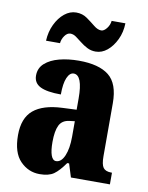

<svg xmlns="http://www.w3.org/2000/svg" viewBox="-87 -835 697 907"><g transform="rotate(10 261.5 -381.0)"><path d="M166 10Q112 10 73 -30Q34 -70 34 -154Q34 -236 80 -274.5Q126 -313 218 -317L286 -320V-374Q286 -486 243 -486Q224 -486 212 -458.5Q200 -431 200 -378Q133 -378 101 -394Q69 -410 69 -446Q69 -482 95 -505Q121 -528 163.5 -539Q206 -550 257 -550Q353 -550 401 -512Q449 -474 449 -380V-126Q449 -86 460 -71Q471 -56 499 -56H502V0H315L295 -64H286Q258 -24 234 -7Q210 10 166 10ZM232 -64Q257 -64 272 -99Q287 -134 287 -191V-265L262 -262Q227 -258 213.5 -230.5Q200 -203 200 -150Q200 -109 208 -86.5Q216 -64 232 -64ZM326 -606Q304 -606 285.5 -615.5Q267 -625 251.5 -637.5Q236 -650 222.5 -659.5Q209 -669 195 -669Q180 -669 168 -652.5Q156 -636 154 -616H87Q89 -659 106 -694.5Q123 -730 149 -751Q175 -772 205 -772Q235 -772 257.5 -756Q280 -740 299 -724.5Q318 -709 335 -709Q348 -709 361 -725.5Q374 -742 376 -762H442Q441 -719 424 -683.5Q407 -648 381.5 -627Q356 -606 326 -606Z"/></g></svg>

Font: Noto Serif Thai ExtraCondensed Black
Style: Regular
Weight: 900
Width: 2
Designer: Monotype Design Team
Foundry: Monotype Imaging Inc.
Version: Version 2.002; ttfautohint (v1.8.4.7-5d5b)